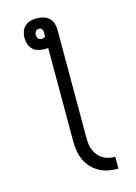

<svg xmlns="http://www.w3.org/2000/svg" viewBox="-139 -808 778 1096"><g transform="rotate(-15 250.0 -260.0)"><path d="M420 215Q392 215 363.5 210Q335 205 310 191.5Q285 178 265 157Q245 136 233 110.5Q221 85 216 56.5Q211 28 211 0V-554Q206 -554 200.5 -553.5Q195 -553 189 -553Q171 -553 152.5 -558Q134 -563 120.5 -576Q107 -589 101 -607Q95 -625 95 -644Q95 -663 101 -681Q107 -699 120.5 -712Q134 -725 152.5 -730Q171 -735 190 -735Q209 -735 228 -730Q247 -725 261.5 -712.5Q276 -700 282.5 -681.5Q289 -663 289 -644V0Q289 19 291.5 37Q294 55 301.5 72.5Q309 90 321 104Q333 118 349 127.5Q365 137 383 141Q401 145 420 145ZM189 -614Q196 -614 202 -616.5Q208 -619 211 -624V-644Q211 -649 210 -654.5Q209 -660 206.5 -664.5Q204 -669 199 -671.5Q194 -674 189 -674Q183 -674 177.5 -672Q172 -670 168.5 -665.5Q165 -661 163.5 -655.5Q162 -650 162 -644Q162 -638 163.5 -632.5Q165 -627 168.5 -622.5Q172 -618 178 -616Q184 -614 189 -614Z"/></g></svg>

Font: Iosevka MaddieWtf
Style: Regular
Weight: 400
Monospace: yes
Designer: Belleve Invis
Foundry: Belleve Invis
Version: Version 31.3.0; ttfautohint (v1.8.3)